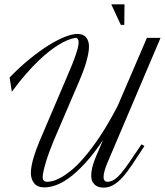

<svg xmlns="http://www.w3.org/2000/svg" viewBox="-20 -857 762 887"><path d="M281.2 -482.9Q292 -508.8 303.2 -534.9Q314.5 -561 323.2 -584.7Q332 -608.4 337.6 -628.4Q343.3 -648.4 343.3 -662.1Q343.3 -670.9 339.6 -676.5Q335.9 -682.1 328.6 -682.1Q293.9 -676.8 249 -648.9Q230 -637.2 206.8 -619.1Q183.6 -601.1 156.5 -575Q129.4 -548.8 98.9 -513.9Q68.4 -479 34.7 -433.1L24.4 -499Q71.8 -547.9 117.9 -585.2Q164.1 -622.6 205.3 -648.2Q246.6 -673.8 280.5 -687Q314.5 -700.2 337.4 -700.2Q365.2 -700.2 378.2 -683.8Q391.1 -667.5 391.1 -642.1Q391.1 -625.5 387.2 -606.2Q383.3 -586.9 377.2 -566.2Q371.1 -545.4 363 -524.2Q355 -502.9 346.2 -482.9L228 -207Q217.8 -182.1 208.5 -157Q199.2 -131.8 192.4 -109.4Q185.5 -86.9 181.4 -68.4Q177.2 -49.8 177.2 -38.6Q177.2 -17.1 198.2 -17.1Q206.1 -17.1 221.2 -20.3Q236.3 -23.4 258.1 -34.9Q279.8 -46.4 307.9 -68.8Q335.9 -91.3 369.6 -130.4Q403.3 -169.4 441.9 -227.3Q480.5 -285.2 523.4 -367.2L658.7 -682.1H721.7L475.1 -102.1Q466.3 -80.6 462.4 -65.2Q458.5 -49.8 458.5 -40Q458.5 -27.3 463.6 -22.2Q468.8 -17.1 475.1 -17.1Q491.7 -17.1 506.6 -26.4Q521.5 -35.6 539.1 -56.2Q556.6 -76.7 579.1 -109.6Q601.6 -142.6 633.8 -190.4L647 -182.1Q615.7 -133.8 591.6 -97.7Q567.4 -61.5 545.9 -37.8Q524.4 -14.2 503.4 -2.2Q482.4 9.8 457.5 9.8Q453.1 9.8 443.8 8.5Q434.6 7.3 425 1.7Q415.5 -3.9 408.4 -15.4Q401.4 -26.9 401.4 -47.4Q401.4 -63 406.7 -85.2Q412.1 -107.4 424.8 -137.2L456.1 -210.4Q412.6 -145.5 373.5 -103.3Q334.5 -61 300.5 -36.1Q266.6 -11.2 237.5 -1.2Q208.5 8.8 185.1 8.8Q153.3 8.8 137.9 -10.3Q122.6 -29.3 122.6 -57.6Q122.6 -72.8 126 -91.1Q129.4 -109.4 135.3 -129.2Q141.1 -148.9 148.4 -168.7Q155.8 -188.5 163.6 -207ZM538.1 -742.2 494.1 -836.9H555.2L554.2 -742.2Z"/></svg>

Font: Dynalight
Style: Regular
Weight: 400
Version: Version 1.000